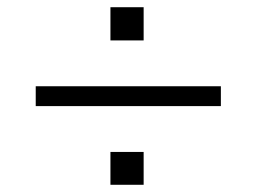

<svg xmlns="http://www.w3.org/2000/svg" viewBox="-20 -551 711 532"><path d="M79 -257V-312H592V-257ZM286 -39V-130H378V-39ZM286 -439V-531H378V-439Z"/></svg>

Font: Nunito Sans 7pt SemiExpanded Light
Style: Regular
Weight: 300
Width: 6
Designer: Vernon Adams
Foundry: Vernon Adams
Version: Version 3.101;gftools[0.9.27]